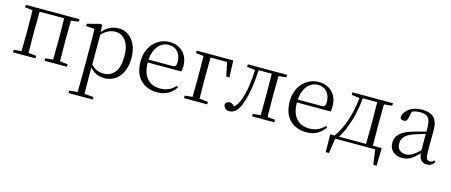

<svg xmlns="http://www.w3.org/2000/svg" viewBox="-48 -1133 4697 1999"><g transform="rotate(15 2300.5 -133.0)"><path d="M625 -512V-485L542 -475L540 -285V-227L542 -36L626 -27V0H385V-27L468 -35L470 -227V-285L468 -480H203L201 -285V-227L203 -36L287 -27V0H45V-27L128 -35L130 -227V-285L128 -476L45 -485V-512Z M874 -58V30L876 225L975 233V260H713V233L802 225L804 30V-282Q804 -381 801 -456L710 -461V-486L854 -523L867 -515L872 -441Q908 -484 952.5 -505Q997 -526 1044 -526Q1105 -526 1152 -493Q1199 -460 1225.5 -400Q1252 -340 1252 -261Q1252 -177 1224 -115Q1196 -53 1146 -19.5Q1096 14 1032 14Q937 14 874 -58ZM1015 -30Q1086 -30 1131 -86Q1176 -142 1176 -259Q1176 -368 1133 -425.5Q1090 -483 1019 -483Q982 -483 947.5 -467Q913 -451 875 -413V-90Q908 -57 941 -43.5Q974 -30 1015 -30Z M1352 -254Q1352 -335 1384.5 -396.5Q1417 -458 1472.5 -492Q1528 -526 1594 -526Q1656 -526 1701.5 -499.5Q1747 -473 1771.5 -426.5Q1796 -380 1796 -321Q1796 -285 1790 -261H1427Q1428 -146 1480 -89Q1532 -32 1620 -32Q1720 -32 1784 -105L1799 -91Q1728 14 1602 14Q1489 14 1420.5 -54.5Q1352 -123 1352 -254ZM1727 -346Q1727 -412 1691 -453.5Q1655 -495 1592 -495Q1549 -495 1513 -470.5Q1477 -446 1454.5 -400Q1432 -354 1428 -292H1685Q1709 -292 1718 -304.5Q1727 -317 1727 -346Z M2282 -512 2289 -331H2255L2224 -480H2046L2044 -277V-227L2046 -36L2138 -27V0H1888V-27L1971 -36L1973 -227V-277L1971 -476L1888 -485V-512Z M2622 -27 2705 -35 2707 -227V-285L2705 -482H2563Q2554 -271 2509 -135Q2464 10 2378 10Q2350 10 2332 -6.5Q2314 -23 2314 -51Q2328 -81 2359 -81Q2373 -81 2386 -74Q2399 -67 2414 -52Q2433 -67 2447 -89Q2461 -111 2474 -146Q2519 -273 2527 -474L2439 -485V-512H2862V-485L2779 -476L2777 -285V-227L2779 -36L2862 -27V0H2622Z M2960 -254Q2960 -335 2992.5 -396.5Q3025 -458 3080.5 -492Q3136 -526 3202 -526Q3264 -526 3309.5 -499.5Q3355 -473 3379.5 -426.5Q3404 -380 3404 -321Q3404 -285 3398 -261H3035Q3036 -146 3088 -89Q3140 -32 3228 -32Q3328 -32 3392 -105L3407 -91Q3336 14 3210 14Q3097 14 3028.5 -54.5Q2960 -123 2960 -254ZM3335 -346Q3335 -412 3299 -453.5Q3263 -495 3200 -495Q3157 -495 3121 -470.5Q3085 -446 3062.5 -400Q3040 -354 3036 -292H3293Q3317 -292 3326 -304.5Q3335 -317 3335 -346Z M4003 -512V-485L3916 -476L3914 -285V-227L3916 -30H4011L4007 161H3971L3949 0H3518L3494 161H3459L3456 -30H3504Q3564 -115 3602 -229.5Q3640 -344 3652 -474L3566 -485V-512ZM3844 -285 3842 -480H3686Q3672 -310 3617 -166Q3589 -90 3551 -30H3842L3844 -227Z M4418 -83Q4369 -31 4330 -8.5Q4291 14 4240 14Q4180 14 4141.5 -20Q4103 -54 4103 -114Q4103 -172 4143.5 -211.5Q4184 -251 4278 -279Q4342 -298 4416 -316V-354Q4416 -409 4404 -440Q4392 -471 4367 -483Q4342 -495 4300 -495Q4257 -495 4216 -478L4200 -407Q4196 -385 4185.5 -375Q4175 -365 4157 -365Q4123 -365 4117 -398Q4133 -459 4185 -492.5Q4237 -526 4317 -526Q4402 -526 4443.5 -485Q4485 -444 4485 -354V-111Q4485 -63 4495.5 -44.5Q4506 -26 4529 -26Q4542 -26 4552 -31Q4562 -36 4574 -49L4589 -33Q4559 13 4505 13Q4429 13 4418 -83ZM4292 -253Q4229 -230 4201.5 -198.5Q4174 -167 4174 -126Q4174 -80 4200 -56Q4226 -32 4270 -32Q4302 -32 4334.5 -50.5Q4367 -69 4416 -115V-291Q4339 -270 4292 -253Z"/></g></svg>

Font: GL-CurulMinamoto Light
Style: Regular
Weight: 300
Designer: Eunice (kana); Ryoko NISHIZUKA 西塚涼子 (ideographs); Frank Grießhammer (Latin, Greek & Cyrillic); Wenlong ZHANG
Foundry: Gutenberg Labo; Adobe
Version: Version 1.002